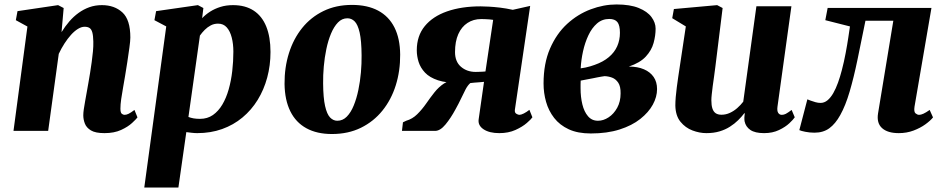

<svg xmlns="http://www.w3.org/2000/svg" viewBox="-20 -587 4248 861"><path d="M256 -443Q272 -469 291 -491Q310 -513 332.5 -529.2Q355 -545.5 381 -554.8Q407 -564 437 -564Q493.5 -564 529 -531.2Q564.5 -498.5 564.5 -419Q564.5 -403.5 560.2 -372.8Q556 -342 550.8 -308Q545.5 -274 541 -247Q537 -222 532 -194.8Q527 -167.5 523.5 -142.8Q520 -118 520 -100Q520 -82 526 -77Q532 -72 538.5 -72Q547 -72 556.8 -76.8Q566.5 -81.5 583 -94L596.5 -60.5Q590.5 -52.5 572.2 -35.5Q554 -18.5 523 -4.2Q492 10 448.5 10Q408 10 387.8 -2.2Q367.5 -14.5 360.5 -33Q353.5 -51.5 353.5 -70Q353.5 -81 355.8 -97.2Q358 -113.5 361.8 -133.5Q365.5 -153.5 369.2 -174.8Q373 -196 376.5 -216Q380 -236.5 384 -260.2Q388 -284 391.2 -308.5Q394.5 -333 396.8 -356.5Q399 -380 398.5 -400.5Q398 -427 394 -441.5Q390 -456 381.5 -461.5Q373 -467 359.5 -467Q345 -467 329.2 -457.2Q313.5 -447.5 298.2 -430.5Q283 -413.5 269 -391.8Q255 -370 243.5 -345.5L196 0H40.5L103 -468L51 -496.5L58.5 -537L240.5 -564L265.5 -551Z M627 254 725.5 -468.5 672.5 -496.5 680 -537 867.5 -564 892 -551 886.5 -505.5Q901.5 -521.5 922.2 -534.8Q943 -548 968.5 -556Q994 -564 1025 -564Q1080 -564 1117.5 -539.5Q1155 -515 1174 -468Q1193 -421 1193 -354Q1193 -293.5 1178.2 -239Q1163.5 -184.5 1135.5 -139Q1107.5 -93.5 1067.2 -60Q1027 -26.5 975.8 -8.2Q924.5 10 864.5 10Q853 10 840.2 8.5Q827.5 7 815.5 5.5L780 254ZM825 -62.5Q835.5 -58.5 848 -56.2Q860.5 -54 877 -54Q910 -54 934.8 -71.2Q959.5 -88.5 977 -118Q994.5 -147.5 1005.5 -186.2Q1016.5 -225 1021.5 -268.5Q1026.5 -312 1026.5 -355.5Q1026.5 -390 1019.2 -418.5Q1012 -447 997 -464Q982 -481 958 -481Q940 -481 925.2 -473.2Q910.5 -465.5 898.2 -453.2Q886 -441 876.5 -427.5Z M1558.5 -565Q1627.5 -565 1675.5 -539.5Q1723.5 -514 1748.8 -464Q1774 -414 1774.5 -342Q1775 -269 1754.8 -204.5Q1734.5 -140 1695 -91Q1655.5 -42 1598.5 -14Q1541.5 14 1468.5 14Q1401 14 1353.8 -12Q1306.5 -38 1281.8 -88.2Q1257 -138.5 1256 -210.5Q1255.5 -284.5 1275.8 -348.8Q1296 -413 1335 -461.5Q1374 -510 1430.5 -537.5Q1487 -565 1558.5 -565ZM1538 -505Q1513.5 -505 1495.5 -486.2Q1477.5 -467.5 1464.5 -436.5Q1451.5 -405.5 1443.5 -367.2Q1435.5 -329 1432 -289Q1428.5 -249 1429 -213Q1429.5 -148 1437.8 -111.5Q1446 -75 1460.2 -60.2Q1474.5 -45.5 1492.5 -45.5Q1517 -45.5 1535.2 -64Q1553.5 -82.5 1566.2 -113.8Q1579 -145 1587 -183.5Q1595 -222 1598.5 -262.2Q1602 -302.5 1601.5 -339Q1601 -405 1592.8 -441Q1584.5 -477 1570.5 -491Q1556.5 -505 1538 -505Z M2354 -94.5 2367.5 -61Q2362.5 -53 2342.8 -35.8Q2323 -18.5 2291.5 -4.2Q2260 10 2219 10Q2174.5 10 2148.5 -7.2Q2122.5 -24.5 2126.5 -52L2150.5 -220Q2142.5 -219 2131 -218.2Q2119.5 -217.5 2108.2 -216.5Q2097 -215.5 2089 -214.5Q2077.5 -204.5 2068 -186.5Q2058.5 -168.5 2047.8 -145.5Q2037 -122.5 2022.5 -96.5Q2001.5 -57.5 1977.8 -28.8Q1954 0 1931 0H1782.5L1787 -38.5L1801.5 -45.5Q1829.5 -53.5 1851 -74.8Q1872.5 -96 1890.8 -122.2Q1909 -148.5 1928.2 -172.8Q1947.5 -197 1971 -212.5Q1994.5 -228 2026 -226.5L2039 -215.5Q1981.5 -214.5 1944 -227Q1906.5 -239.5 1886 -261.2Q1865.5 -283 1857.2 -309.2Q1849 -335.5 1849 -361.5Q1849 -426 1884.8 -469.8Q1920.5 -513.5 1985 -536Q2049.5 -558.5 2135 -558.5Q2150.5 -558.5 2172.8 -557.2Q2195 -556 2222.5 -552.8Q2250 -549.5 2279.5 -543L2357.5 -560.5L2289 -95.5Q2287 -82 2295.2 -77Q2303.5 -72 2309 -72Q2316.5 -72 2329 -78.2Q2341.5 -84.5 2354 -94.5ZM2157 -266.5 2191.5 -498Q2186 -499 2175.2 -500Q2164.5 -501 2153.8 -501.2Q2143 -501.5 2137.5 -501.5Q2103 -501.5 2076.5 -484.2Q2050 -467 2035.2 -434Q2020.5 -401 2020.5 -353.5Q2020.5 -310.5 2047.2 -287.5Q2074 -264.5 2113 -264.5Q2117.5 -264.5 2126 -264.8Q2134.5 -265 2143.5 -265.5Q2152.5 -266 2157 -266.5Z M2629.5 11.5Q2571 11.5 2530.5 -7.2Q2490 -26 2465 -58.2Q2440 -90.5 2428.8 -130.2Q2417.5 -170 2417.5 -212.5Q2417.5 -302.5 2446.5 -369.2Q2475.5 -436 2523.2 -479.8Q2571 -523.5 2629 -545.2Q2687 -567 2744.5 -567Q2805.5 -567 2844.2 -551.2Q2883 -535.5 2901.5 -510.5Q2920 -485.5 2920 -458.5Q2920 -427.5 2911 -394.5Q2902 -361.5 2876.2 -333.5Q2850.5 -305.5 2800 -288.5Q2839.5 -288.5 2867.8 -276.2Q2896 -264 2911.2 -241.8Q2926.5 -219.5 2926.5 -187.5Q2926.5 -152.5 2907.5 -117.8Q2888.5 -83 2851.2 -53.5Q2814 -24 2758.2 -6.2Q2702.5 11.5 2629.5 11.5ZM2661.5 -45.5Q2686 -45.5 2709.2 -60.8Q2732.5 -76 2747.8 -103.8Q2763 -131.5 2763 -168Q2763.5 -199.5 2752.5 -216Q2741.5 -232.5 2725 -238.8Q2708.5 -245 2691 -245.5Q2683 -244.5 2674.8 -243Q2666.5 -241.5 2657.5 -239.8Q2648.5 -238 2639 -236Q2625 -233.5 2611.5 -230.8Q2598 -228 2584 -225.5Q2583.5 -217 2583.5 -208Q2583.5 -199 2583.5 -190.5Q2583.5 -152 2591.5 -119Q2599.5 -86 2616.8 -65.8Q2634 -45.5 2661.5 -45.5ZM2584 -280.5Q2595 -282 2605.8 -284.2Q2616.5 -286.5 2626.8 -289.5Q2637 -292.5 2646.5 -296Q2685 -309.5 2710.2 -330.8Q2735.5 -352 2747.8 -379.8Q2760 -407.5 2760 -440Q2760 -473.5 2748.8 -487.8Q2737.5 -502 2712 -502Q2680.5 -502 2657.2 -481.8Q2634 -461.5 2618.5 -428.5Q2603 -395.5 2594.5 -356.8Q2586 -318 2584 -280.5Z M3147.5 10Q3117 10 3085.2 -2Q3053.5 -14 3031.5 -41Q3009.5 -68 3008.5 -113.5Q3008.5 -130.5 3010.2 -151.5Q3012 -172.5 3015 -195.5Q3018 -218.5 3021.5 -242.5Q3025 -266.5 3028.5 -289L3055.5 -468.5L2994.5 -505.5L3002 -546.5L3196 -564L3220.5 -551L3188 -288Q3185.5 -266.5 3182.2 -244.2Q3179 -222 3176.2 -201.5Q3173.5 -181 3171.8 -164.5Q3170 -148 3170 -137.5Q3170 -114.5 3174.8 -100.2Q3179.5 -86 3189.5 -79.2Q3199.5 -72.5 3215.5 -72.5Q3235 -72.5 3253 -80.8Q3271 -89 3286.2 -102.5Q3301.5 -116 3313 -131L3372 -559H3529L3466.5 -108.5Q3464 -89.5 3469.8 -80.8Q3475.5 -72 3486 -72Q3495 -72 3503.8 -76.5Q3512.5 -81 3530 -94L3544 -61Q3538 -51.5 3520 -34.5Q3502 -17.5 3473.2 -3.8Q3444.5 10 3406.5 10Q3366 10 3345 -4.2Q3324 -18.5 3319 -43Q3318.5 -46 3318.2 -50.2Q3318 -54.5 3318 -59.2Q3318 -64 3318.8 -69Q3319.5 -74 3320 -78.5L3318 -79.5Q3306 -63.5 3290 -47.8Q3274 -32 3253.2 -18.8Q3232.5 -5.5 3206.5 2.2Q3180.5 10 3147.5 10Z M4081 -108.5Q4077.5 -85 4085.8 -78.5Q4094 -72 4101.5 -72Q4109.5 -72 4120.8 -77Q4132 -82 4149 -94L4164 -60.5Q4152.5 -46 4129.8 -29.5Q4107 -13 4076.5 -1.5Q4046 10 4010.5 10Q3960.5 10 3935.5 -12.5Q3910.5 -35 3917.5 -78.5L3986 -494H3861Q3842 -399.5 3825.2 -319Q3808.5 -238.5 3790 -175.8Q3771.5 -113 3748 -71Q3726.5 -32 3699.2 -12Q3672 8 3632.5 8Q3611 8 3591.2 4Q3571.5 0 3564.5 -3.5L3600.5 -141.5Q3605.5 -139.5 3615.2 -135.8Q3625 -132 3636.8 -128.8Q3648.5 -125.5 3659.5 -125.5Q3676.5 -125.5 3690.8 -137.2Q3705 -149 3716.8 -169.5Q3728.5 -190 3738 -216.5Q3747.5 -243 3755 -272Q3765 -310 3772.2 -348.8Q3779.5 -387.5 3784.2 -419.2Q3789 -451 3791.5 -468.5L3681 -496.5L3691.5 -551.5H4157Z"/></svg>

Font: Merriweather 28pt Black
Style: Italic
Weight: 900
Italic angle: -7.8°
Version: Version 2.101